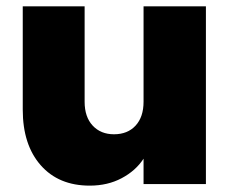

<svg xmlns="http://www.w3.org/2000/svg" viewBox="-20 -581 726 606"><path d="M51.8 -234.9V-561H247.1V-259.8Q247.1 -211.9 272.5 -184.6Q297.9 -157.2 339.8 -157.2Q382.8 -157.2 408 -184.6Q433.1 -211.9 433.1 -259.8V-561H629.9V0H433.1V-80.1Q408.2 -42 364 -18.6Q319.8 4.9 263.2 4.9Q165 4.9 108.4 -59.6Q51.8 -124 51.8 -234.9Z"/></svg>

Font: Poppins ExtraBold
Style: Regular
Weight: 800
Designer: Ninad Kale (Devanagari), Jonny Pinhorn (Latin)
Foundry: Indian Type Foundry
Version: 4.004